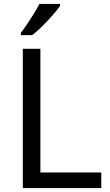

<svg xmlns="http://www.w3.org/2000/svg" viewBox="-20 -964 564 984"><path d="M97 0V-714H187V-80H499V0ZM288 -934Q276 -916 251 -887.5Q226 -859 197.5 -830.5Q169 -802 145 -784H87V-796Q102 -815 119.5 -841Q137 -867 154 -894.5Q171 -922 182 -944H288Z"/></svg>

Font: Noto Sans Ogham
Style: Regular
Weight: 400
Designer: Monotype Design Team
Foundry: Monotype Imaging Inc.
Version: Version 2.001; ttfautohint (v1.8.4.7-5d5b)